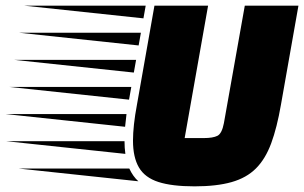

<svg xmlns="http://www.w3.org/2000/svg" viewBox="-236 -645 1077 680"><path d="M453 15Q373 15 325 -0.5Q277 -16 256 -52Q235 -88 235 -147Q235 -173 238.5 -205Q242 -237 249 -274L311 -625H501L418 -156H486Q518 -156 534 -164Q550 -172 557 -209L631 -625H821L759 -274Q745 -193 724.5 -137.5Q704 -82 670.5 -48.5Q637 -15 584 0Q531 15 453 15ZM272 -580 -151 -625H280ZM255 -484 -168 -529H263ZM238 -388 -186 -433H246ZM221 -292 -202 -337H229ZM207 -196 -216 -241H212Q211 -229 209.5 -218Q208 -207 207 -196ZM208 -100 -215 -145H205Q205 -121 208 -100ZM254 -3 -169 -48H222Q235 -20 254 -3Z"/></svg>

Font: Faster One
Style: Regular
Weight: 400
Designer: Eduardo Rodriguez Tunni
Foundry: Eduardo Rodriguez Tunni
Version: Version 1.003; ttfautohint (v1.8.4.7-5d5b);gftools[0.9.23]